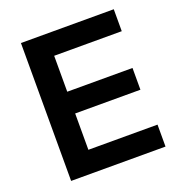

<svg xmlns="http://www.w3.org/2000/svg" viewBox="-129 -819 872 929"><g transform="rotate(-20 307.5 -355.0)"><path d="M80 0V-710H558V-597H210V-412H546V-300H210V-113H566V0Z"/></g></svg>

Font: Txt Sans SemiBold
Style: Regular
Weight: 600
Designer: Open Source
Foundry: XRLN
Version: Version 1.0